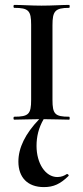

<svg xmlns="http://www.w3.org/2000/svg" viewBox="-20 -488 340 783"><path d="M262 -12C204 -12 194 -23 194 -81V-385C194 -442 204 -456 262 -456C265 -456 265 -468 262 -468C233 -468 194 -465 149 -465C108 -465 68 -468 38 -468C34 -468 34 -456 38 -456C97 -456 107 -444 107 -387V-81C107 -23 97 -12 38 -12C34 -12 34 0 38 0C66 0 102 -2 140 -2C83 57 55 115 55 171C55 235 92 275 159 275C199 275 226 262 259 230C263 227 256 220 252 222C243 228 231 234 214 234C165 234 129 178 129 107C129 70 137 34 158 -2C199 -2 233 0 262 0C265 0 265 -12 262 -12Z"/></svg>

Font: Cormorant SC Semi
Style: Regular
Weight: 600
Designer: Christian Thalmann (Catharsis Fonts)
Version: Version 1.000;PS 001.000;hotconv 1.0.70;makeotf.lib2.5.58329